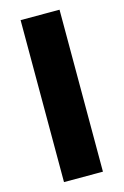

<svg xmlns="http://www.w3.org/2000/svg" viewBox="-111 -762 525 814"><g transform="rotate(-15 151.0 -355.5)"><path d="M236.3 0H65.4V-710.9H236.3Z"/></g></svg>

Font: Roboto
Style: Regular
Weight: 900
Designer: Google
Version: Version 2.001171; 2014